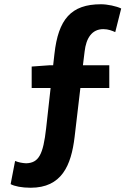

<svg xmlns="http://www.w3.org/2000/svg" viewBox="-20 -774 629 903"><path d="M550 -734C528 -745 485 -754 455 -754C314 -754 254 -683 236 -520L230 -467H212L129 -461V-360H218L197 -171C183 -46 162 -8 103 -6C85 -7 68 -10 51 -17L30 92C48 102 83 109 124 109C270 109 315 5 331 -131L358 -360H494V-467H370L378 -532C385 -593 411 -637 466 -637C490 -637 508 -629 522 -623Z"/></svg>

Font: Noto Sans T Chinese Bold
Style: Bold
Weight: 700
Designer: Ryoko NISHIZUKA (kana & ideographs); Paul D. Hunt (Latin, Greek & Cyrillic); Wenlong ZHANG (bopomofo); Sandoll Communica
Foundry: Adobe Systems Incorporated
Version: Version 1.000;PS 1;hotconv 1.0.78;makeotf.lib2.5.61930